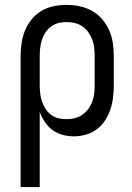

<svg xmlns="http://www.w3.org/2000/svg" viewBox="-20 -548 540 783"><path d="M64 215V-320Q64 -347 68 -373Q72 -399 82 -423.5Q92 -448 109 -469Q126 -490 149 -503.5Q172 -517 198 -522.5Q224 -528 251 -528Q278 -528 304.5 -522.5Q331 -517 354.5 -504Q378 -491 396 -470.5Q414 -450 425 -425Q436 -400 440 -373.5Q444 -347 444 -320V-200Q444 -175 441 -150Q438 -125 430 -101.5Q422 -78 408.5 -57Q395 -36 375 -21Q355 -6 330.5 1Q306 8 281 8Q258 8 235.5 2Q213 -4 194.5 -17.5Q176 -31 163 -50.5Q150 -70 142 -91V215ZM251 -62Q268 -62 284.5 -66Q301 -70 315 -79.5Q329 -89 339.5 -103Q350 -117 356 -133Q362 -149 364 -166Q366 -183 366 -200V-320Q366 -337 364 -354Q362 -371 356 -387Q350 -403 340 -417Q330 -431 316 -440.5Q302 -450 285 -454Q268 -458 251 -458Q234 -458 218 -454Q202 -450 188.5 -440Q175 -430 165.5 -415.5Q156 -401 151 -385.5Q146 -370 144 -353.5Q142 -337 142 -320V-200Q142 -183 144 -166.5Q146 -150 151 -134.5Q156 -119 165.5 -104.5Q175 -90 188 -80Q201 -70 217.5 -66Q234 -62 251 -62Z"/></svg>

Font: Iosevka Fuck
Style: Regular
Weight: 400
Monospace: yes
Designer: Belleve Invis
Foundry: Belleve Invis
Version: Version 28.0.7; ttfautohint (v1.8.3)